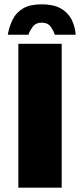

<svg xmlns="http://www.w3.org/2000/svg" viewBox="-20 -870 371 890"><path d="M65 0V-667H266V0ZM173 -850Q228 -850 261.5 -831Q295 -812 311.5 -780Q328 -748 331 -709H234Q229 -726 215.5 -745.5Q202 -765 173 -765Q146 -765 131.5 -745.5Q117 -726 112 -709H16Q23 -748 39 -780Q55 -812 87 -831Q119 -850 173 -850Z"/></svg>

Font: Maven Pro Black
Style: Regular
Weight: 900
Designer: Joe Prince
Foundry: Joe Prince
Version: Version 2.103